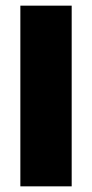

<svg xmlns="http://www.w3.org/2000/svg" viewBox="-20 -659 326 679"><path d="M233.5 0H52V-639H233.5Z"/></svg>

Font: Anek Gujarati ExtraBold
Style: Regular
Weight: 800
Version: Version 1.003